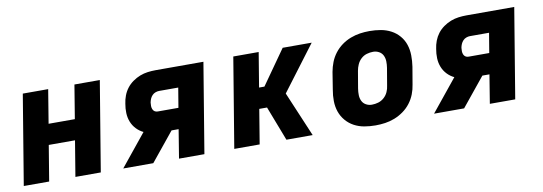

<svg xmlns="http://www.w3.org/2000/svg" viewBox="-47 -808 3094 1095"><g transform="rotate(-10 1500.0 -260.0)"><path d="M21 0 107 -520H254L222 -325H374L406 -520H553L467 0H320L354 -206H202L168 0Z M597 0 747 -185Q724 -196 706.5 -214.5Q689 -233 679.5 -257Q670 -281 669 -308Q668 -335 673 -362Q676 -385 684.5 -407.5Q693 -430 707.5 -449Q722 -468 742.5 -482.5Q763 -497 785 -505.5Q807 -514 830 -517Q853 -520 876 -520H1153L1067 0H920L947 -166H906L771 0ZM847 -286H967L986 -400H875Q865 -400 854 -396Q843 -392 835 -383.5Q827 -375 822.5 -364.5Q818 -354 816 -343Q815 -333 815 -323.5Q815 -314 818.5 -305Q822 -296 829.5 -291Q837 -286 847 -286Z M1542 0 1465 -200H1420L1387 0H1240L1326 -520H1473L1440 -320H1471L1612 -520H1780L1584 -260L1694 0Z M2057 8Q2024 8 1992.5 2.5Q1961 -3 1934 -17.5Q1907 -32 1887 -55.5Q1867 -79 1857 -108Q1847 -137 1846.5 -169.5Q1846 -202 1852 -235L1868 -335Q1873 -363 1883.5 -390Q1894 -417 1912 -440.5Q1930 -464 1954 -481.5Q1978 -499 2005.5 -509.5Q2033 -520 2060.5 -524Q2088 -528 2116 -528Q2149 -528 2180.5 -522.5Q2212 -517 2239.5 -502.5Q2267 -488 2287 -464.5Q2307 -441 2316.5 -412Q2326 -383 2326.5 -350.5Q2327 -318 2322 -285L2305 -185Q2301 -157 2290.5 -130Q2280 -103 2262 -79.5Q2244 -56 2219.5 -38.5Q2195 -21 2168 -10.5Q2141 0 2113 4Q2085 8 2057 8ZM2057 -112Q2076 -112 2094.5 -117.5Q2113 -123 2128 -136.5Q2143 -150 2151 -168Q2159 -186 2161 -204L2178 -304Q2181 -323 2180.5 -341.5Q2180 -360 2172.5 -375.5Q2165 -391 2149.5 -399.5Q2134 -408 2116 -408Q2097 -408 2078.5 -402.5Q2060 -397 2045.5 -383.5Q2031 -370 2023 -352Q2015 -334 2012 -316L1995 -216Q1992 -197 1992.5 -178.5Q1993 -160 2000.5 -144.5Q2008 -129 2023.5 -120.5Q2039 -112 2057 -112Z M2397 0 2547 -185Q2524 -196 2506.5 -214.5Q2489 -233 2479.5 -257Q2470 -281 2469 -308Q2468 -335 2473 -362Q2476 -385 2484.5 -407.5Q2493 -430 2507.5 -449Q2522 -468 2542.5 -482.5Q2563 -497 2585 -505.5Q2607 -514 2630 -517Q2653 -520 2676 -520H2953L2867 0H2720L2747 -166H2706L2571 0ZM2647 -286H2767L2786 -400H2675Q2665 -400 2654 -396Q2643 -392 2635 -383.5Q2627 -375 2622.5 -364.5Q2618 -354 2616 -343Q2615 -333 2615 -323.5Q2615 -314 2618.5 -305Q2622 -296 2629.5 -291Q2637 -286 2647 -286Z"/></g></svg>

Font: Iosevka Heavy Extended
Style: Italic
Weight: 900
Width: 7
Italic angle: -9°
Monospace: yes
Designer: Belleve Invis
Foundry: Belleve Invis
Version: Version 32.5.0; ttfautohint (v1.8.4)